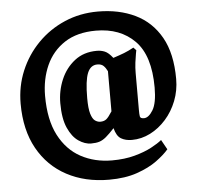

<svg xmlns="http://www.w3.org/2000/svg" viewBox="-56 -677 956 929"><g transform="rotate(-5 422.5 -212.5)"><path d="M802.2 -262.2Q802.2 -206.1 782.7 -156.2Q763.2 -106.4 729.5 -68.4Q695.8 -30.3 652.8 -8.5Q609.9 13.2 563 13.2Q532.7 13.2 511 0.5Q489.3 -12.2 479.5 -51.3Q455.1 -24.9 438.5 -11Q421.9 2.9 405.5 8.1Q389.2 13.2 365.2 13.2Q335 13.2 304.4 -7.6Q273.9 -28.3 253.7 -73.7Q233.4 -119.1 233.4 -193.8Q233.4 -253.9 256.3 -308.1Q279.3 -362.3 323.5 -396.7Q367.7 -431.2 431.6 -431.2Q452.1 -431.2 470 -423.8Q487.8 -416.5 508.3 -390.1Q540 -400.4 562 -408.9Q584 -417.5 608.9 -431.2L622.1 -417.5Q622.1 -417.5 618.9 -400.6Q615.7 -383.8 612.5 -358.4Q609.4 -333 609.4 -308.1V-127.9Q609.4 -107.9 611.1 -97.2Q612.8 -86.4 630.4 -86.4Q653.3 -86.4 674.1 -120.4Q694.8 -154.3 694.8 -230Q694.8 -385.3 624 -457Q553.2 -528.8 435.1 -528.8Q343.8 -528.8 283.2 -489.3Q222.7 -449.7 192.9 -383.1Q163.1 -316.4 163.1 -235.4Q163.1 -119.1 202.1 -43.9Q241.2 31.2 308.3 67.4Q375.5 103.5 459 103.5Q520.5 103.5 569.1 90.3Q617.7 77.1 651.6 59.1Q685.5 41 703.6 25.9L730 73.2Q708.5 98.6 669.7 127Q630.9 155.3 573 175.3Q515.1 195.3 437 195.3Q320.8 195.3 231.7 147.7Q142.6 100.1 92.3 9.8Q42 -80.6 42 -208.5Q42 -293 73.2 -367.4Q104.5 -441.9 160.4 -498.8Q216.3 -555.7 291 -587.9Q365.7 -620.1 452.6 -620.1Q555.2 -620.1 634 -582Q712.9 -543.9 757.6 -464.8Q802.2 -385.7 802.2 -262.2ZM476.6 -328.1Q468.3 -345.2 457.8 -355.2Q447.3 -365.2 428.2 -365.2Q395 -365.2 380.1 -328.6Q365.2 -292 365.2 -207.5Q365.2 -156.7 373 -130.9Q380.9 -105 393.3 -96.4Q405.8 -87.9 418.5 -87.9Q436.5 -87.9 447.8 -96.7Q459 -105.5 476.6 -133.3Z"/></g></svg>

Font: Dai Banna SIL
Style: Bold
Weight: 700
Designer: Victor Gaultney
Foundry: SIL International
Version: Version 4.000